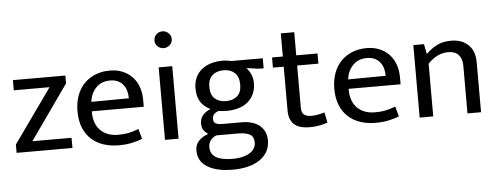

<svg xmlns="http://www.w3.org/2000/svg" viewBox="-56 -855 3217 1240"><g transform="rotate(-5 1552.0 -235.0)"><path d="M382 -419 133 -66H387V0H25V-54L274 -404H42V-470H382Z M869 -225H532V-221Q532 -143 574.5 -101Q617 -59 690 -59Q728 -59 757.5 -65Q787 -71 822 -85L840 -20Q811 -7 771.5 1Q732 9 687 9Q636 9 591.5 -5Q547 -19 513 -48.5Q479 -78 459.5 -124Q440 -170 440 -234Q440 -289 456.5 -334Q473 -379 503 -410.5Q533 -442 575.5 -459.5Q618 -477 671 -477Q716 -477 752.5 -462Q789 -447 815 -420Q841 -393 855 -355Q869 -317 869 -271ZM778 -288Q778 -314 771.5 -336.5Q765 -359 751.5 -376Q738 -393 717 -403Q696 -413 666 -413Q611 -413 576.5 -378Q542 -343 534 -286Z M987 0V-470H1075V0ZM1031 -591Q1008 -591 991.5 -606.5Q975 -622 975 -645Q975 -668 991.5 -684Q1008 -700 1031 -700Q1053 -700 1070 -684Q1087 -668 1087 -645Q1087 -622 1070 -606.5Q1053 -591 1031 -591Z M1212 -314Q1212 -353 1226 -383.5Q1240 -414 1265.5 -435Q1291 -456 1326 -466.5Q1361 -477 1402 -477Q1417 -477 1431 -475Q1445 -473 1459 -470H1662V-405H1631L1551 -416Q1570 -396 1580.5 -370Q1591 -344 1591 -315Q1591 -276 1577 -245.5Q1563 -215 1538 -194Q1513 -173 1478 -162.5Q1443 -152 1402 -152Q1371 -152 1348 -156Q1325 -148 1316 -135.5Q1307 -123 1307 -109Q1307 -86 1322.5 -78Q1338 -70 1364 -70H1488Q1566 -70 1607.5 -34.5Q1649 1 1649 62Q1649 101 1632 132Q1615 163 1583.5 185Q1552 207 1507 218.5Q1462 230 1406 230Q1304 230 1243.5 193.5Q1183 157 1183 86Q1183 49 1206.5 24Q1230 -1 1268 -14Q1248 -28 1238 -43.5Q1228 -59 1228 -85Q1228 -116 1246.5 -138Q1265 -160 1297 -173Q1257 -191 1234.5 -225.5Q1212 -260 1212 -314ZM1319 0Q1268 23 1268 72Q1268 160 1410 160Q1452 160 1481 152Q1510 144 1528 131Q1546 118 1554.5 102Q1563 86 1563 69Q1563 27 1534.5 13.5Q1506 0 1463 0ZM1502 -312Q1502 -365 1474.5 -390Q1447 -415 1402 -415Q1357 -415 1329.5 -390Q1302 -365 1302 -316Q1302 -264 1329.5 -239.5Q1357 -215 1402 -215Q1447 -215 1474.5 -239Q1502 -263 1502 -312Z M2017 -404H1879V-131Q1879 -96 1896.5 -84Q1914 -72 1942 -72Q1962 -72 1986 -76.5Q2010 -81 2028 -87L2042 -20Q2022 -12 1991 -6Q1960 0 1926 0Q1856 0 1824 -30.5Q1792 -61 1792 -119V-404H1722V-470H1792V-620H1879V-470H2017Z M2534 -225H2197V-221Q2197 -143 2239.5 -101Q2282 -59 2355 -59Q2393 -59 2422.5 -65Q2452 -71 2487 -85L2505 -20Q2476 -7 2436.5 1Q2397 9 2352 9Q2301 9 2256.5 -5Q2212 -19 2178 -48.5Q2144 -78 2124.5 -124Q2105 -170 2105 -234Q2105 -289 2121.5 -334Q2138 -379 2168 -410.5Q2198 -442 2240.5 -459.5Q2283 -477 2336 -477Q2381 -477 2417.5 -462Q2454 -447 2480 -420Q2506 -393 2520 -355Q2534 -317 2534 -271ZM2443 -288Q2443 -314 2436.5 -336.5Q2430 -359 2416.5 -376Q2403 -393 2382 -403Q2361 -413 2331 -413Q2276 -413 2241.5 -378Q2207 -343 2199 -286Z M2726 0H2638V-470H2707L2720 -405Q2755 -440 2793.5 -458.5Q2832 -477 2882 -477Q2954 -477 2995 -436.5Q3036 -396 3036 -324V0H2948V-311Q2948 -354 2925.5 -379.5Q2903 -405 2857 -405Q2787 -405 2726 -342Z"/></g></svg>

Font: Mukta
Style: Regular
Weight: 400
Designer: Girish Dalvi and Yashodeep Gholap
Foundry: Ek Type
Version: Version 2.538;PS 1.001;hotconv 16.6.51;makeotf.lib2.5.65220;